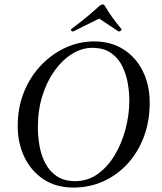

<svg xmlns="http://www.w3.org/2000/svg" viewBox="-20 -836 733 867"><path d="M405 -649Q482 -649 538.5 -612.5Q595 -576 625.5 -513.5Q656 -451 656 -373Q656 -287 629 -216.5Q602 -146 554.5 -95Q507 -44 445 -16.5Q383 11 312 11Q233 11 176.5 -26.5Q120 -64 90 -127Q60 -190 60 -267Q60 -351 88.5 -421Q117 -491 166 -542Q215 -593 276.5 -621Q338 -649 405 -649ZM396 -620Q350 -620 306 -593Q262 -566 227 -517.5Q192 -469 171.5 -404Q151 -339 151 -262Q151 -220 158.5 -177Q166 -134 185 -98Q204 -62 237 -40Q270 -18 320 -18Q376 -18 421 -50Q466 -82 498 -135.5Q530 -189 547 -253.5Q564 -318 564 -384Q564 -419 557 -460Q550 -501 532 -537.5Q514 -574 481 -597Q448 -620 396 -620ZM444 -816Q450 -816 453 -810Q472 -779 488 -756.5Q504 -734 529 -704Q527 -694 515 -694L428 -752Q428 -752 408.5 -742.5Q389 -733 362 -719.5Q335 -706 311 -694Q299 -694 301 -704Q329 -725 349 -741Q369 -757 388 -773Q407 -789 430 -810Q438 -816 444 -816Z"/></svg>

Font: Amiri
Style: Italic
Weight: 400
Italic angle: 10°
Designer: Khaled Hosny
Version: Version 0.113